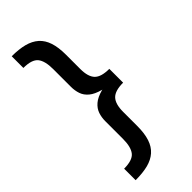

<svg xmlns="http://www.w3.org/2000/svg" viewBox="-288 -811 995 995"><g transform="rotate(-45 209.5 -314.0)"><path d="M357.4 -303.7Q293 -303.7 252.4 -314.5Q211.9 -325.2 189.7 -343.8Q167.5 -362.3 159.2 -386.7Q150.9 -411.1 150.9 -439V-569.3Q150.9 -628.9 129.2 -655.8Q107.4 -682.6 45.9 -682.6V-768.1Q98.6 -768.1 137 -758.1Q175.3 -748 200.7 -725.6Q226.1 -703.1 238.3 -666Q250.5 -628.9 250.5 -574.7V-470.2Q250.5 -413.6 274.2 -388.9Q297.9 -364.3 357.4 -364.3ZM45.9 140.1V55.7Q107.4 55.7 129.2 28.6Q150.9 1.5 150.9 -58.1V-188Q150.9 -215.3 159.2 -239.7Q167.5 -264.2 189.7 -283.2Q211.9 -302.2 252.4 -313Q293 -323.7 357.4 -323.7V-263.2Q297.9 -263.2 274.2 -238.3Q250.5 -213.4 250.5 -156.2V-52.7Q250.5 1.5 238.3 38.6Q226.1 75.7 200.7 98.1Q175.3 120.6 137 130.4Q98.6 140.1 45.9 140.1ZM357.4 -263.2H255.9V-364.7L357.4 -364.3Z"/></g></svg>

Font: Inter 24pt Medium
Style: Regular
Weight: 500
Designer: Rasmus Andersson
Foundry: rsms
Version: Version 4.001;git-66647c0bb